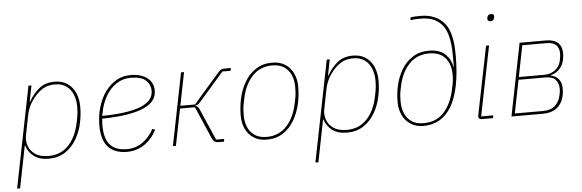

<svg xmlns="http://www.w3.org/2000/svg" viewBox="-56 -943 4049 1335"><g transform="rotate(-5 1969.0 -276.0)"><path d="M14 200 155 -506H176L154 -395H157Q189 -451 231.5 -484.5Q274 -518 338 -518Q391 -518 427 -493.5Q463 -469 482 -426.5Q501 -384 501 -330Q501 -303 498.5 -277Q496 -251 491 -226Q478 -158 446 -104Q414 -50 365.5 -19Q317 12 252 12Q188 12 149 -17.5Q110 -47 96 -93H93L35 200ZM252 -7Q338 -7 393 -66Q448 -125 467 -224L474 -259Q477 -276 478.5 -292.5Q480 -309 480 -330Q480 -377 465 -415Q450 -453 418.5 -476Q387 -499 338 -499Q307 -499 280.5 -490Q254 -481 228 -459Q199 -435 172.5 -395Q146 -355 135 -302L107 -160Q101 -126 112.5 -91Q124 -56 158.5 -31.5Q193 -7 252 -7Z M798 12Q713 12 667.5 -36.5Q622 -85 622 -187Q622 -210 624 -232Q626 -254 630 -275Q644 -346 677 -400.5Q710 -455 759 -486.5Q808 -518 869 -518Q905 -518 934 -509.5Q963 -501 984 -485Q1005 -469 1016 -446.5Q1027 -424 1027 -395Q1027 -376 1019.5 -354.5Q1012 -333 990.5 -312.5Q969 -292 927 -274.5Q885 -257 816.5 -246Q748 -235 646 -233Q645 -226 644 -211.5Q643 -197 643 -189Q643 -93 682 -50Q721 -7 798 -7Q860 -7 908 -40.5Q956 -74 987 -132L1006 -124Q968 -54 914.5 -21Q861 12 798 12ZM867 -499Q811 -499 766.5 -469Q722 -439 692.5 -387.5Q663 -336 651 -269L648 -252Q761 -254 831 -267Q901 -280 939 -300.5Q977 -321 991 -345.5Q1005 -370 1005 -395Q1005 -441 972.5 -470Q940 -499 867 -499Z M1119 0 1220 -506H1241L1195 -275H1297L1481 -486Q1492 -498 1500.5 -502Q1509 -506 1521 -506H1568L1564 -487H1507L1336 -291Q1325 -278 1318 -273.5Q1311 -269 1300 -267L1299 -264Q1310 -263 1316.5 -255.5Q1323 -248 1330 -231L1422 -19H1479L1475 0H1438Q1422 0 1411.5 -6Q1401 -12 1394 -28L1295 -256H1191L1140 0Z M1773 12Q1720 12 1682.5 -12.5Q1645 -37 1626 -78Q1607 -119 1607 -169Q1607 -198 1610 -226.5Q1613 -255 1618 -281Q1632 -349 1663.5 -402.5Q1695 -456 1743 -487Q1791 -518 1857 -518Q1911 -518 1948 -493.5Q1985 -469 2004 -428Q2023 -387 2023 -337Q2023 -308 2020 -279.5Q2017 -251 2012 -225Q1998 -158 1966.5 -104Q1935 -50 1887 -19Q1839 12 1773 12ZM1775 -7Q1859 -7 1914 -65.5Q1969 -124 1989 -225L1997 -265Q2000 -282 2001 -300Q2002 -318 2002 -337Q2002 -381 1986.5 -418Q1971 -455 1938.5 -477Q1906 -499 1855 -499Q1771 -499 1716 -440.5Q1661 -382 1641 -281L1633 -241Q1630 -225 1629 -207Q1628 -189 1628 -169Q1628 -125 1643.5 -88Q1659 -51 1691.5 -29Q1724 -7 1775 -7Z M2096 200 2237 -506H2258L2236 -395H2239Q2271 -451 2313.5 -484.5Q2356 -518 2420 -518Q2473 -518 2509 -493.5Q2545 -469 2564 -426.5Q2583 -384 2583 -330Q2583 -303 2580.5 -277Q2578 -251 2573 -226Q2560 -158 2528 -104Q2496 -50 2447.5 -19Q2399 12 2334 12Q2270 12 2231 -17.5Q2192 -47 2178 -93H2175L2117 200ZM2334 -7Q2420 -7 2475 -66Q2530 -125 2549 -224L2556 -259Q2559 -276 2560.5 -292.5Q2562 -309 2562 -330Q2562 -377 2547 -415Q2532 -453 2500.5 -476Q2469 -499 2420 -499Q2389 -499 2362.5 -490Q2336 -481 2310 -459Q2281 -435 2254.5 -395Q2228 -355 2217 -302L2189 -160Q2183 -126 2194.5 -91Q2206 -56 2240.5 -31.5Q2275 -7 2334 -7Z M2868 12Q2815 12 2777.5 -12.5Q2740 -37 2721 -78Q2702 -119 2702 -169Q2702 -195 2704.5 -221Q2707 -247 2712 -272Q2725 -338 2756 -391Q2787 -444 2835.5 -475Q2884 -506 2950 -506Q3021 -506 3060.5 -470.5Q3100 -435 3110 -381H3113V-457Q3113 -541 3098 -596.5Q3083 -652 3054 -681Q3027 -708 2993 -720.5Q2959 -733 2911 -733Q2887 -733 2871 -732Q2855 -731 2840 -729L2844 -748Q2856 -750 2872.5 -751Q2889 -752 2913 -752Q2961 -752 2999.5 -738Q3038 -724 3067 -695Q3089 -674 3103.5 -642Q3118 -610 3125.5 -565Q3133 -520 3133 -459Q3133 -398 3128.5 -345.5Q3124 -293 3115 -248Q3097 -159 3062.5 -101.5Q3028 -44 2979 -16Q2930 12 2868 12ZM2870 -7Q2959 -7 3012.5 -66Q3066 -125 3087 -226L3094 -260Q3097 -275 3098.5 -291.5Q3100 -308 3100 -323Q3100 -397 3062.5 -442Q3025 -487 2948 -487Q2864 -487 2809 -429Q2754 -371 2734 -271L2728 -241Q2725 -225 2724 -207Q2723 -189 2723 -169Q2723 -125 2738.5 -88Q2754 -51 2786.5 -29Q2819 -7 2870 -7Z M3394 -673Q3383 -673 3378.5 -678Q3374 -683 3374 -689Q3374 -692 3374.5 -695.5Q3375 -699 3376 -703Q3378 -712 3384 -717Q3390 -722 3403 -722Q3414 -722 3418.5 -717Q3423 -712 3423 -706Q3423 -703 3422.5 -700Q3422 -697 3421 -692Q3419 -683 3413 -678Q3407 -673 3394 -673ZM3353 0H3275Q3264 0 3258 -4.5Q3252 -9 3252 -19Q3252 -24 3252.5 -27.5Q3253 -31 3254 -35L3349 -506H3370L3272 -19H3357Z M3482 0 3583 -506H3769Q3822 -506 3850 -480Q3878 -454 3878 -407Q3878 -347 3851 -310Q3824 -273 3779 -262V-260Q3815 -252 3834.5 -227.5Q3854 -203 3854 -165Q3854 -112 3836 -75Q3818 -38 3784.5 -19Q3751 0 3702 0ZM3507 -19H3702Q3759 -19 3788.5 -46.5Q3818 -74 3827 -117Q3832 -139 3832.5 -149Q3833 -159 3833 -165Q3833 -202 3811.5 -226Q3790 -250 3740 -250H3553ZM3557 -269H3733Q3780 -269 3811.5 -294Q3843 -319 3851 -359Q3855 -378 3856 -389Q3857 -400 3857 -407Q3857 -444 3836.5 -465.5Q3816 -487 3769 -487H3600Z"/></g></svg>

Font: IBM Plex Sans Thin
Style: Italic
Weight: 250
Italic angle: -11.31°
Designer: Mike Abbink, Paul van der Laan, Pieter van Rosmalen
Foundry: Bold Monday
Version: Version 3.201